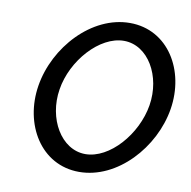

<svg xmlns="http://www.w3.org/2000/svg" viewBox="-71 -660 739 742"><g transform="rotate(10 298.5 -289.5)"><path d="M74 -290C49 -135 136 11 286 11C436 11 568 -135 593 -290C618 -445 531 -590 381 -590C231 -590 99 -445 74 -290ZM157 -290C175 -406 275 -518 370 -518C465 -518 529 -407 510 -290C491 -173 393 -61 298 -61C203 -61 138 -173 157 -290Z"/></g></svg>

Font: Charger Sport
Style: DfBdExtObl
Weight: 400
Designer: Jasper
Foundry: Cannot Into Space Fonts
Version: Version 1.1